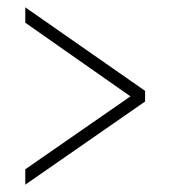

<svg xmlns="http://www.w3.org/2000/svg" viewBox="-20 -620 465 524"><path d="M49 -116 376 -343V-372L49 -600V-558L336 -357L49 -158Z"/></svg>

Font: Noto Serif Khmer ExtraCondensed ExtraLight
Style: Regular
Weight: 200
Width: 2
Designer: Danh Hong and the Monotype Design Team
Foundry: Monotype Imaging Inc.
Version: Version 2.004